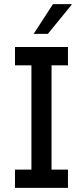

<svg xmlns="http://www.w3.org/2000/svg" viewBox="-20 -915 404 935"><path d="M329 -892 213 -750H144L238 -895H328ZM311 -597H231V-89H311V0H53V-89H133V-597H53V-686H311Z"/></svg>

Font: Chivo
Style: Regular
Weight: 400
Designer: Hector Gatti
Foundry: Omnibus-Type
Version: Version 1.003